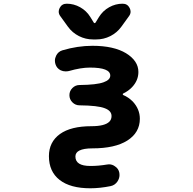

<svg xmlns="http://www.w3.org/2000/svg" viewBox="-20 -806 1040 1033"><path d="M465.8 207Q358.4 207 300.8 162.1Q243.2 117.2 243.2 34.2Q243.2 -42 302.7 -85Q361.3 -127 471.7 -127Q543.9 -127 568.4 -151.4Q580.1 -163.1 580.1 -181.6Q580.1 -210 543.9 -223.6Q506.8 -238.3 408.2 -239.3Q385.7 -239.3 369.6 -255.4Q353.5 -271.5 353.5 -293.9Q353.5 -316.4 369.6 -332.5Q385.7 -348.6 408.2 -348.6Q500 -349.6 537.1 -363.3Q573.2 -376 573.2 -399.4Q573.2 -442.4 463.9 -442.4Q415 -442.4 350.6 -423.8Q341.8 -421.9 333 -421.9Q319.3 -421.9 306.6 -427.7Q285.2 -438.5 278.3 -460.9Q275.4 -470.7 275.4 -479.5Q275.4 -493.2 282.2 -506.8Q293 -528.3 315.4 -535.2Q397.5 -559.6 477.5 -559.6Q591.8 -559.6 658.2 -519.5Q724.6 -478.5 724.6 -418.9Q724.6 -373 690.4 -336.9Q670.9 -316.4 642.6 -302.7Q640.6 -301.8 640.6 -298.8Q640.6 -295.9 642.6 -294.9Q670.9 -283.2 694.3 -259.8Q732.4 -218.8 732.4 -167Q732.4 -92.8 665 -49.8Q598.6 -7.8 477.5 -7.8Q430.7 -7.8 407.2 3.9Q385.7 14.6 385.7 36.1Q385.7 86.9 465.8 86.9Q467.8 86.9 468.8 86.9Q509.8 86.9 556.6 79.1Q561.5 78.1 566.4 78.1Q584 78.1 598.6 88.9Q618.2 101.6 622.1 124Q623 129.9 623 135.7Q623 153.3 612.3 169.9Q598.6 190.4 575.2 195.3Q517.6 207 465.8 207ZM480.5 -593.8Q440.4 -593.8 404.8 -611.8Q369.1 -629.9 345.7 -662.1L304.7 -718.8Q295.9 -730.5 295.9 -743.2Q295.9 -752.9 300.8 -762.7Q312.5 -786.1 338.9 -786.1Q377 -786.1 411.1 -767.1Q445.3 -748 465.8 -714.8L484.4 -684.6Q486.3 -681.6 489.3 -681.6Q492.2 -681.6 494.1 -684.6L512.7 -714.8Q533.2 -748 567.4 -767.1Q601.6 -786.1 639.6 -786.1Q666 -786.1 677.7 -762.7Q682.6 -752.9 682.6 -743.2Q682.6 -730.5 673.8 -718.8L632.8 -662.1Q609.4 -629.9 573.7 -611.8Q538.1 -593.8 498 -593.8Z"/></svg>

Font: Rounded-X Mgen+ 1mn bold
Style: Bold
Weight: 700
Designer: [Source Han Sans]
Ryoko NISHIZUKA  (kana & ideographs); Paul D. Hunt (Latin, Greek & Cyrillic); Wenlong ZHANG  (bopomofo
Version: Version 1.059.20150602